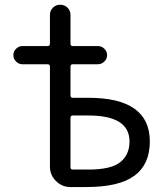

<svg xmlns="http://www.w3.org/2000/svg" viewBox="-20 -794 674 794"><path d="M271.5 -399.4Q271.5 -389.6 281.2 -389.6H345.7Q599.6 -389.6 599.6 -209Q599.6 -114.3 536.1 -67.4Q472.7 -20.5 336.9 -20.5H271.5Q236.3 -20.5 211.4 -45.4Q186.5 -70.3 186.5 -105.5V-518.6Q186.5 -528.3 176.8 -528.3H72.3Q57.6 -528.3 46.4 -539.6Q35.2 -550.8 35.2 -565.9Q35.2 -581.1 46.4 -592.3Q57.6 -603.5 72.3 -603.5H176.8Q186.5 -603.5 186.5 -613.3V-732.4Q186.5 -750 198.7 -762.2Q210.9 -774.4 229 -774.4Q247.1 -774.4 259.3 -762.2Q271.5 -750 271.5 -732.4V-613.3Q271.5 -603.5 281.2 -603.5H384.8Q400.4 -603.5 411.6 -592.3Q422.9 -581.1 422.9 -565.9Q422.9 -550.8 411.6 -539.6Q400.4 -528.3 384.8 -528.3H281.2Q271.5 -528.3 271.5 -518.6ZM271.5 -102.5Q271.5 -92.8 281.2 -92.8H345.7Q439.5 -92.8 477.5 -123.5Q515.6 -154.3 515.6 -209Q515.6 -316.4 345.7 -316.4H281.2Q271.5 -316.4 271.5 -306.6Z"/></svg>

Font: Gen Jyuu GothicX Regular
Style: Regular
Weight: 400
Designer: [Source Han Sans]
Ryoko NISHIZUKA  (kana & ideographs); Paul D. Hunt (Latin, Greek & Cyrillic); Wenlong ZHANG  (bopomofo
Version: Version 1.002.20150607